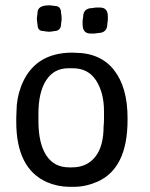

<svg xmlns="http://www.w3.org/2000/svg" viewBox="-20 -705 570 732"><path d="M243.7 -66.9H254.4Q311 -66.9 343 -106.9Q375 -147 375 -223.6L376 -234.9L376.5 -252V-280.8Q376.5 -351.6 346.4 -398.2Q316.4 -444.8 257.3 -444.8H240.7Q185.5 -444.8 156 -398.9Q126.5 -353 126.5 -272.5V-243.2Q126.5 -159.2 156.2 -113Q186 -66.9 243.7 -66.9ZM123 -656.2Q123 -684.6 166.5 -684.6H172.9L174.8 -684.1L187.5 -682.6Q189 -682.1 190.4 -682.1Q212.9 -682.1 212.9 -653.8Q213.9 -650.9 213.9 -648.9L214.8 -640.1V-627.9L212.9 -614.3Q212.9 -586.4 185.1 -586.4L182.1 -585.4L167.5 -584H164.1L162.6 -584.5H159.2L143.6 -586.9Q123 -586.9 123 -613.3L122.6 -614.7L122.1 -616.7L120.6 -631.8V-637.2L121.1 -639.2L122.6 -652.8Q123 -654.8 123 -656.2ZM325.2 -577.1Q294.9 -577.1 294.9 -612.3V-626L296.9 -639.6Q296.9 -674.3 333 -674.3Q335.9 -675.3 337.9 -675.3L346.2 -676.3H360.8Q391.1 -676.3 391.1 -643.1V-627.4L389.2 -613.8Q389.2 -579.1 353 -579.1Q350.1 -578.1 348.1 -578.1L339.8 -577.1ZM43 -281.7Q43 -329.1 60.5 -376Q109.4 -503.9 255.4 -504.4L263.7 -503.9Q363.3 -503.9 414.8 -437.7Q466.3 -371.6 466.3 -255.9V-247.6Q466.3 -62 350.1 -11.7Q305.7 7.3 261.2 7.3H244.6Q198.7 6.8 158.7 -10.7Q42 -62.5 42 -240.2V-256.8Q43 -273.4 43 -281.7Z"/></svg>

Font: Averia Sans Libre Light
Style: Regular
Weight: 300
Version: Version 1.002